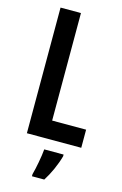

<svg xmlns="http://www.w3.org/2000/svg" viewBox="-139 -773 671 1054"><g transform="rotate(15 196.5 -246.5)"><path d="M68 0H377V-103H184V-714H68ZM293 71V61H183C180 101 166 174 156 209V221H226C253 179 279 122 293 71Z"/></g></svg>

Font: Noto Sans Myanmar UI ExtraCondensed SemiBold
Style: Regular
Weight: 600
Width: 2
Designer: Monotype Design Team
Foundry: Monotype Imaging Inc.
Version: Version 2.103